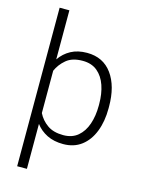

<svg xmlns="http://www.w3.org/2000/svg" viewBox="-138 -831 838 1115"><g transform="rotate(15 281.0 -273.5)"><path d="M503.9 -269V-258.8Q503.9 -180.2 480.2 -119.4Q456.5 -58.6 411.4 -24.4Q366.2 9.8 302.2 9.8Q246.1 9.8 204.8 -10.7Q163.6 -31.2 136.7 -66.9V203.1H78.1V-750H136.7V-455.1Q163.6 -494.1 204.3 -516.1Q245.1 -538.1 300.8 -538.1Q397.9 -538.1 450.9 -465.1Q503.9 -392.1 503.9 -269ZM444.8 -258.8V-269Q444.8 -330.6 428 -379.9Q411.1 -429.2 376.5 -458Q341.8 -486.8 288.1 -486.8Q225.1 -486.8 189.5 -456.5Q153.8 -426.3 136.7 -386.7V-132.3Q156.2 -92.8 193.1 -66.7Q230 -40.5 289.1 -40.5Q342.3 -40.5 376.7 -69.6Q411.1 -98.6 428 -148.2Q444.8 -197.8 444.8 -258.8Z"/></g></svg>

Font: Vazirmatn UI ExtraLight
Style: Regular
Weight: 200
Designer: Saber Rastikerdar
Foundry: Saber Rastikerdar
Version: Version 33.003